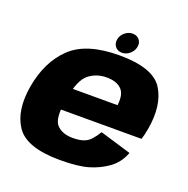

<svg xmlns="http://www.w3.org/2000/svg" viewBox="-130 -849 958 978"><g transform="rotate(20 349.0 -360.0)"><path d="M297.5 6 320 -122Q261.5 -122 231.8 -154.5Q202 -187 221 -296Q240 -405 281 -438Q322 -471 378 -471Q434.5 -471 461.2 -441.5Q488 -412 475 -340.5L484.5 -357H214.5L193.5 -237.5H651Q659.5 -263.5 665 -296Q689 -432.5 636.5 -515.8Q584 -599 400.5 -599Q222 -599 137.2 -517.5Q52.5 -436 28 -296Q4 -157.5 59.8 -75.8Q115.5 6 297.5 6ZM320 -122 297.5 6Q393 6 449 -10.2Q505 -26.5 550.5 -59Q596 -91.5 618 -149L448.5 -200Q432.5 -173.5 416 -155.5Q399.5 -137.5 377.2 -129.8Q355 -122 320 -122ZM406.5 -615.5Q429.5 -615.5 448.5 -631.8Q467.5 -648 471.5 -671Q476 -694 462.5 -710Q449 -726 426 -726Q403 -726 384 -710Q365 -694 361 -671Q357 -648 370.2 -631.8Q383.5 -615.5 406.5 -615.5Z"/></g></svg>

Font: Anybody UltraCondensed Thin ExtraBold
Style: Italic
Weight: 800
Italic angle: -10°
Version: Version 1.111